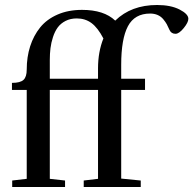

<svg xmlns="http://www.w3.org/2000/svg" viewBox="-20 -748 773 768"><path d="M28.8 0V-25.9L86.9 -32.7V-388.2H27.8V-416.5Q61 -416.5 74 -428.5Q86.9 -440.4 86.9 -469.7Q86.9 -520 100.6 -562.7Q114.3 -605.5 140.6 -638.2Q167 -670.9 210 -689.7Q252.9 -708.5 308.1 -708.5Q396 -708.5 440.9 -665.5Q504.9 -728 608.4 -728Q663.1 -728 698.2 -710Q733.4 -691.9 733.4 -672.9Q733.4 -658.2 714.8 -635.5Q696.3 -612.8 682.1 -612.8Q664.6 -612.8 657.7 -628.9Q652.3 -641.6 647.2 -650.9Q642.1 -660.2 633.1 -671.1Q624 -682.1 610.6 -688Q597.2 -693.8 580.6 -693.8Q518.6 -693.8 491.7 -643.1Q464.8 -592.3 464.8 -488.8V-433.1H560.1V-388.2H464.8V-33.7L543 -25.9V0H314.9V-25.9L372.1 -32.7V-388.2H179.2V-32.7L240.2 -25.9V0ZM179.2 -508.3V-433.1H372.1V-474.6Q372.1 -540.5 393.6 -594.2Q371.1 -637.2 345.9 -655.8Q320.8 -674.3 287.1 -674.3Q261.7 -674.3 242.2 -664.3Q222.7 -654.3 210.9 -638.2Q199.2 -622.1 191.9 -599.6Q184.6 -577.1 181.9 -555.2Q179.2 -533.2 179.2 -508.3Z"/></svg>

Font: Elstob Medium
Style: Regular
Weight: 500
Designer: Peter S. Baker
Version: Version 1.015